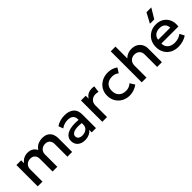

<svg xmlns="http://www.w3.org/2000/svg" viewBox="226 -1949 3152 3152"><g transform="rotate(-45 1801.5 -373.0)"><path d="M76.5 0V-495H186.5V-427Q217 -470.5 259.2 -490.2Q301.5 -510 346.5 -510Q407 -510 447.2 -483.2Q487.5 -456.5 504 -415.5Q541 -469 589.8 -489.5Q638.5 -510 688.5 -510Q757 -510 798 -482.8Q839 -455.5 857.2 -413.2Q875.5 -371 875.5 -326V0H765.5V-294Q765.5 -345.5 737.2 -377.2Q709 -409 655 -409Q602 -409 566.5 -375Q531 -341 531 -288V0H421V-294Q421 -345.5 393 -377.2Q365 -409 310.5 -409Q257.5 -409 222 -375Q186.5 -341 186.5 -288V0Z M1161 15Q1083.5 15 1035.8 -27.5Q988 -70 988 -142Q988 -194.5 1022.5 -233Q1057 -271.5 1130.8 -289.5Q1204.5 -307.5 1322.5 -298V-316.5Q1322.5 -366 1290.8 -395.5Q1259 -425 1195 -425Q1156 -425 1117.8 -413.2Q1079.5 -401.5 1045.5 -376.5L1014.5 -457.5Q1060.5 -489 1111 -502Q1161.5 -515 1208.5 -515Q1312 -515 1370.5 -466Q1429 -417 1429 -317.5V0H1330V-58.5Q1304.5 -23 1260 -4Q1215.5 15 1161 15ZM1091 -146.5Q1091 -110.5 1116.8 -91Q1142.5 -71.5 1187.5 -71.5Q1245 -71.5 1283.8 -102.5Q1322.5 -133.5 1322.5 -185V-223.5Q1200.5 -237 1145.8 -213.5Q1091 -190 1091 -146.5Z M1575.5 0V-495H1685.5V-426.5Q1713.5 -472.5 1753.5 -491.5Q1793.5 -510.5 1839.5 -510.5Q1868 -510.5 1894 -504.5L1879.5 -391Q1848 -400.5 1818 -400.5Q1760.5 -400.5 1723 -365.2Q1685.5 -330 1685.5 -269.5V0Z M2203 15Q2125 15 2064 -19.2Q2003 -53.5 1968.2 -112.8Q1933.5 -172 1933.5 -247.5Q1933.5 -323.5 1969.5 -382.8Q2005.5 -442 2068 -476Q2130.5 -510 2210.5 -510Q2310 -510 2382 -456L2329 -372Q2306 -392.5 2276 -402.5Q2246 -412.5 2213 -412.5Q2135 -412.5 2089.8 -369.2Q2044.5 -326 2044.5 -248Q2044.5 -170.5 2089.8 -126.5Q2135 -82.5 2213 -82.5Q2250 -82.5 2282.8 -96Q2315.5 -109.5 2338 -132.5L2390.5 -49Q2350.5 -19 2302.2 -2Q2254 15 2203 15Z M2491.5 0V-720H2601.5V-445.5Q2633 -478 2673 -494Q2713 -510 2756.5 -510Q2824 -510 2869 -482.8Q2914 -455.5 2936.5 -412.5Q2959 -369.5 2959 -323V0H2849V-291.5Q2849 -343.5 2816.5 -376Q2784 -408.5 2728 -409Q2672.5 -409 2637 -373.2Q2601.5 -337.5 2601.5 -278.5V0Z M3333 15Q3253 15 3192.5 -17.8Q3132 -50.5 3098.2 -109.5Q3064.5 -168.5 3064.5 -246.5Q3064.5 -323 3098.5 -382.5Q3132.5 -442 3191.8 -476Q3251 -510 3326.5 -510Q3408 -510 3465.8 -472.2Q3523.5 -434.5 3550 -369.5Q3576.5 -304.5 3565 -223H3170Q3168.5 -156.5 3214.5 -115.8Q3260.5 -75 3338.5 -75Q3380.5 -75 3419.8 -87.8Q3459 -100.5 3491 -125.5L3533.5 -46.5Q3497 -17 3440.8 -1Q3384.5 15 3333 15ZM3176.5 -304H3457Q3455.5 -360 3421 -392Q3386.5 -424 3324 -424Q3262.5 -424 3222.5 -392Q3182.5 -360 3176.5 -304ZM3266.5 -585 3360.5 -759.5H3472L3367.5 -585Z"/></g></svg>

Font: Geologica
Style: Regular
Weight: 400
Designer: Sindre Bremnes, Frode Helland
Foundry: Monokrom Skriftforlag AS
Version: Version 1.010; ttfautohint (v1.8.4.7-5d5b);gftools[0.9.28]